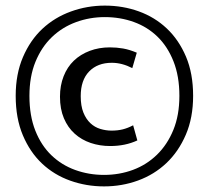

<svg xmlns="http://www.w3.org/2000/svg" viewBox="-20 -656 745 685"><path d="M378 -190Q400 -190 418 -194.5Q436 -199 455 -209L470 -155Q427 -135 373 -135Q336 -135 303.5 -146Q271 -157 246.5 -179Q222 -201 208 -234Q194 -267 194 -311Q194 -351 207 -384Q220 -417 243.5 -439.5Q267 -462 300 -474.5Q333 -487 372 -487Q396 -487 419 -483Q442 -479 468 -468L452 -413Q415 -432 379 -432Q328 -432 298 -401Q268 -370 268 -313Q268 -278 277.5 -254.5Q287 -231 302.5 -216.5Q318 -202 338 -196Q358 -190 378 -190ZM354 -636Q418 -636 475 -615.5Q532 -595 575 -554.5Q618 -514 643.5 -454Q669 -394 669 -314Q669 -236 643 -175.5Q617 -115 573.5 -74Q530 -33 472.5 -12Q415 9 351 9Q288 9 230.5 -11.5Q173 -32 130 -72.5Q87 -113 61.5 -173.5Q36 -234 36 -314Q36 -392 62 -452.5Q88 -513 131.5 -553.5Q175 -594 233 -615Q291 -636 354 -636ZM354 -595Q300 -595 251 -577Q202 -559 165 -523.5Q128 -488 106.5 -435.5Q85 -383 85 -314Q85 -243 106 -190Q127 -137 163.5 -102Q200 -67 248.5 -49.5Q297 -32 351 -32Q406 -32 454.5 -50Q503 -68 540 -104Q577 -140 598.5 -192.5Q620 -245 620 -314Q620 -384 599 -437Q578 -490 542 -525Q506 -560 457.5 -577.5Q409 -595 354 -595Z"/></svg>

Font: Mukta Malar SemiBold
Style: Regular
Weight: 600
Designer: Aadarsh Rajan, Girish Dalvi, Yashodeep Gholap
Foundry: Ek Type
Version: Version 2.538;PS 1.000;hotconv 16.6.51;makeotf.lib2.5.65220;